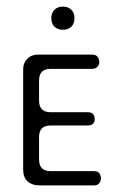

<svg xmlns="http://www.w3.org/2000/svg" viewBox="-20 -560 355 580"><path d="M99 0Q77 0 63.5 -12Q50 -24 50 -48V-351Q50 -370 62.5 -382.5Q75 -395 94 -395H259Q270 -395 275 -388Q280 -381 280 -372Q280 -364 274 -358Q268 -352 259 -352H133Q98 -352 98 -317V-256Q98 -221 133 -221H245Q266 -221 266 -200Q266 -181 245 -181H133Q98 -181 98 -146V-78Q98 -43 133 -43H264Q276 -43 280.5 -36Q285 -29 285 -21Q285 -14 280 -7Q275 0 264 0ZM170 -470Q154 -470 144.5 -479.5Q135 -489 135 -505Q135 -521 144.5 -530.5Q154 -540 170 -540Q186 -540 195.5 -530.5Q205 -521 205 -505Q205 -489 195.5 -479.5Q186 -470 170 -470Z"/></svg>

Font: Dongle Light
Style: Regular
Weight: 300
Designer: Yanghee Ryu
Foundry: Yanghee Ryu
Version: Version 2.000